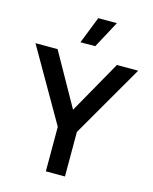

<svg xmlns="http://www.w3.org/2000/svg" viewBox="-139 -1027 889 1116"><g transform="rotate(15 305.0 -469.5)"><path d="M311 -939H423L336 -777H247ZM307 -387 486 -704H614L362 -268V0H247V-268L-4 -704H129Z"/></g></svg>

Font: CBA Beacon Sans Bold
Style: Regular
Weight: 700
Designer: Wei Huang
Foundry: Wei Huang
Version: Version 1.002